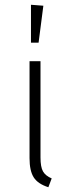

<svg xmlns="http://www.w3.org/2000/svg" viewBox="-20 -779 303 806"><path d="M150 -118Q150 -78 160.5 -59.5Q171 -41 197 -30L183 7Q139 -7 121.5 -34.5Q104 -62 104 -115V-522H150ZM162 -755 142 -600H110V-759Z"/></svg>

Font: FiraGO ExtraLight
Style: Regular
Weight: 200
Designer: bBox Type
Foundry: bBox Type GmbH
Version: Version 1.001